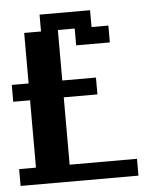

<svg xmlns="http://www.w3.org/2000/svg" viewBox="-48 -667 596 710"><g transform="rotate(-5 250.0 -312.5)"><path d="M0 -375H62.5V-562.5H125V-625H312.5V-562.5H375V-500H250V-562.5H187.5V-375H312.5V-312.5H187.5V-62.5H437.5V0H0V-62.5H62.5V-312.5H0Z"/></g></svg>

Font: NeoDunggeunmo Code
Style: Regular
Weight: 400
Monospace: yes
Version: Version 1.600